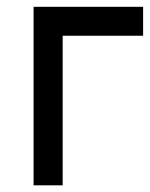

<svg xmlns="http://www.w3.org/2000/svg" viewBox="-20 -542 442 564"><path d="M400.4 -437H164.1V2.4H78.6V-522H400.4Z"/></svg>

Font: Proletarsk
Style: Regular
Weight: 400
Designer: Peter Wiegel, original typeface by Carl Albert Fahrenwaldt 1901
Foundry: Peter Wiegel
Version: Version 1.000 2010 initial release